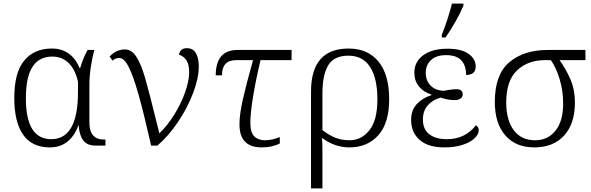

<svg xmlns="http://www.w3.org/2000/svg" viewBox="-20 -816 3312 1076"><path d="M60 -267Q60 -410 116 -477Q172 -544 270 -544Q326 -544 365.5 -515.5Q405 -487 425 -436H430Q445 -490 471 -536H509Q498 -499 489.5 -444Q481 -389 481 -342V-128Q481 -82 501.5 -58Q522 -34 562 -34H571V0H516Q468 0 446 -30Q424 -60 421 -113H419Q398 -54 357.5 -22Q317 10 260 10Q159 10 109.5 -61Q60 -132 60 -267ZM417 -300V-358Q402 -426 365 -462.5Q328 -499 273 -499Q199 -499 162 -441.5Q125 -384 125 -265Q125 -36 267 -36Q417 -36 417 -300Z M649 -491Q625 -491 611 -476L594 -499Q632 -539 680 -539Q717 -539 743.5 -499Q770 -459 792.5 -381.5Q815 -304 857 -133L873 -69Q915 -108 954 -169.5Q993 -231 1016.5 -296.5Q1040 -362 1040 -411Q1040 -454 1025.5 -477Q1011 -500 983 -510Q990 -546 1027 -546Q1062 -546 1078 -518Q1094 -490 1094 -444Q1094 -378 1062 -294Q1030 -210 976.5 -131Q923 -52 862 0H827Q786 -181 756.5 -285.5Q727 -390 701.5 -440.5Q676 -491 649 -491Z M1322 -119Q1322 -175 1341 -259Q1360 -343 1398 -479H1303Q1224 -479 1224 -394H1189Q1189 -536 1312 -536H1614V-479H1440Q1414 -370 1398.5 -276Q1383 -182 1383 -128Q1383 -74 1405 -52Q1427 -30 1465 -30Q1505 -30 1548 -48V-12Q1506 10 1446 10Q1322 10 1322 -119Z M1723 -303Q1723 -544 1934 -544Q2041 -544 2101 -471Q2161 -398 2161 -260Q2161 -126 2100 -58Q2039 10 1938 10Q1856 10 1785 -43Q1787 -7 1787 49V240H1723ZM2095 -259Q2095 -376 2054.5 -440Q2014 -504 1933 -504Q1851 -504 1819 -449.5Q1787 -395 1787 -293V-87Q1823 -59 1858.5 -44.5Q1894 -30 1939 -30Q2006 -30 2050.5 -86.5Q2095 -143 2095 -259Z M2456 -621Q2491 -709 2513 -796H2577V-784Q2560 -743 2532 -694Q2504 -645 2477 -606H2456ZM2284 -144Q2284 -199 2316 -233Q2348 -267 2398 -283V-286Q2353 -300 2327.5 -332Q2302 -364 2302 -408Q2302 -470 2352 -506.5Q2402 -543 2488 -543Q2565 -543 2605.5 -514.5Q2646 -486 2646 -444Q2646 -396 2592 -396Q2592 -449 2565 -478Q2538 -507 2480 -507Q2425 -507 2395.5 -479.5Q2366 -452 2366 -408Q2366 -365 2392 -337.5Q2418 -310 2465 -307Q2470 -308 2494.5 -312Q2519 -316 2538 -316Q2573 -316 2573 -287Q2573 -272 2560.5 -263.5Q2548 -255 2528 -255Q2490 -255 2450 -269Q2408 -259 2379 -227.5Q2350 -196 2350 -146Q2350 -91 2386 -63.5Q2422 -36 2484 -36Q2539 -36 2580 -57.5Q2621 -79 2647 -114Q2653 -111 2658 -104Q2663 -97 2663 -86Q2663 -64 2640 -41.5Q2617 -19 2573 -4.5Q2529 10 2470 10Q2379 10 2331.5 -32Q2284 -74 2284 -144Z M2753 -245Q2753 -398 2834 -467Q2915 -536 3050 -536H3261V-479H3116Q3155 -424 3178.5 -367.5Q3202 -311 3202 -242Q3202 -123 3141.5 -56.5Q3081 10 2974 10Q2870 10 2811.5 -57.5Q2753 -125 2753 -245ZM3136 -236Q3136 -308 3116 -373.5Q3096 -439 3067 -479H3035Q2938 -479 2877.5 -421.5Q2817 -364 2817 -242Q2817 -143 2859 -86.5Q2901 -30 2979 -30Q3050 -30 3093 -83.5Q3136 -137 3136 -236Z"/></svg>

Font: Noto Serif Light
Style: Regular
Weight: 300
Designer: Monotype Design Team
Foundry: Monotype Imaging Inc.
Version: Version 1.001